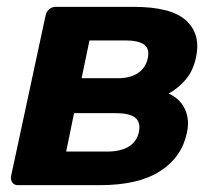

<svg xmlns="http://www.w3.org/2000/svg" viewBox="-20 -540 634 560"><path d="M32 0Q22 0 16.5 -7Q11 -14 12 -25L113 -495Q115 -506 123.5 -513Q132 -520 142 -520H370Q479 -520 522.5 -480.5Q566 -441 552 -374Q544 -335 523 -309.5Q502 -284 472 -267Q495 -257 508.5 -239.5Q522 -222 526.5 -200Q531 -178 525 -152Q510 -81 446.5 -40.5Q383 0 273 0ZM173 -98H294Q330 -98 354 -111.5Q378 -125 385 -154Q391 -184 374 -197Q357 -210 318 -210H196ZM218 -312H326Q360 -312 382.5 -327Q405 -342 411 -370Q417 -399 399.5 -410.5Q382 -422 349 -422H241Z"/></svg>

Font: Rubik Light SemiBold
Style: Italic
Weight: 600
Italic angle: -12°
Version: Version 2.104